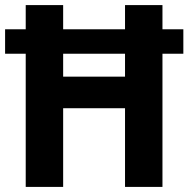

<svg xmlns="http://www.w3.org/2000/svg" viewBox="-21 -734 740 754"><path d="M80 0H227V-309H470V0H617V-523H699V-619H617V-714H470V-619H227V-714H80V-619H-1V-523H80ZM227 -433V-523H470V-433Z"/></svg>

Font: Noto Sans Myanmar UI SemiCondensed
Style: Bold
Weight: 700
Width: 4
Designer: Monotype Design Team
Foundry: Monotype Imaging Inc.
Version: Version 2.103